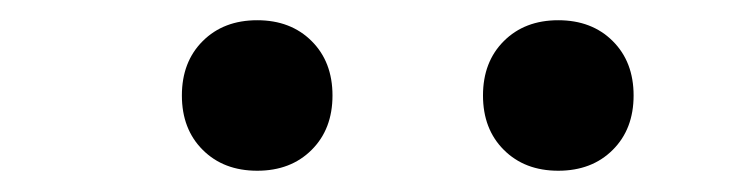

<svg xmlns="http://www.w3.org/2000/svg" viewBox="-20 -905 707 186"><path d="M468.1 -865.2Q488.3 -885.4 520.8 -885.4Q553.4 -885.4 573.6 -865.2Q593.8 -845.1 593.8 -812.5Q593.8 -779.9 573.6 -759.8Q553.4 -739.6 520.8 -739.6Q488.3 -739.6 468.1 -759.8Q447.9 -779.9 447.9 -812.5Q447.9 -845.1 468.1 -865.2ZM176.4 -865.2Q196.6 -885.4 229.2 -885.4Q261.7 -885.4 281.9 -865.2Q302.1 -845.1 302.1 -812.5Q302.1 -779.9 281.9 -759.8Q261.7 -739.6 229.2 -739.6Q196.6 -739.6 176.4 -759.8Q156.2 -779.9 156.2 -812.5Q156.2 -845.1 176.4 -865.2Z"/></svg>

Font: Monoid
Style: Regular
Weight: 400
Width: 4
Monospace: yes
Designer: Andreas Larsen (@larsenwork)
Version: Version 0.61